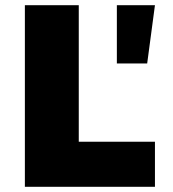

<svg xmlns="http://www.w3.org/2000/svg" viewBox="-20 -721 667 741"><path d="M76 -701V0H578V-174H284V-701ZM431 -701V-476H548L578 -701Z"/></svg>

Font: Argentum Sans ExtraBold
Style: Regular
Weight: 800
Designer: Julieta Ulanovsky
Foundry: Julieta Ulanovsky
Version: Version 5.001;February 15, 2019;FontCreator 11.5.0.2425 64-b